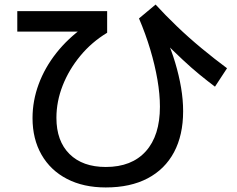

<svg xmlns="http://www.w3.org/2000/svg" viewBox="-20 -768 1040 844"><path d="M445 56Q347 56 274.5 18.5Q202 -19 162.5 -88Q123 -157 123 -249Q123 -325 150 -398Q177 -471 228 -535.5Q279 -600 351 -651L368 -629H56V-719H451V-624Q383 -583 333 -522.5Q283 -462 255.5 -392Q228 -322 228 -250Q228 -148 285.5 -91Q343 -34 445 -34Q559 -34 621 -103Q683 -172 683 -299Q683 -354 672 -418Q661 -482 640.5 -550.5Q620 -619 591 -687L664 -748Q705 -703 757 -653Q809 -603 866.5 -555.5Q924 -508 978 -468L925 -387Q893 -411 857.5 -440Q822 -469 783 -505.5Q744 -542 699 -587L707 -608Q733 -550 750 -493Q767 -436 776 -382.5Q785 -329 785 -279Q785 -174 745 -99Q705 -24 629 16Q553 56 445 56Z"/></svg>

Font: M PLUS 1 Code Medium
Style: Regular
Weight: 500
Designer: Coji Morishita
Foundry: UNDERFOREST DESIGN
Version: Version 1.002